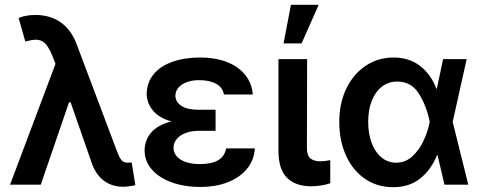

<svg xmlns="http://www.w3.org/2000/svg" viewBox="-20 -780 2036 811"><path d="M369.1 -86.9 278.3 -347.7H271.5L152.3 0H22.5L214.4 -510.3L200.2 -546.9Q185.1 -582.5 169.9 -597.4Q154.8 -612.3 130.9 -612.3Q115.2 -612.3 86.9 -604.5L58.6 -704.1Q88.9 -716.8 129.9 -716.8Q192.9 -716.8 237.5 -684.8Q282.2 -652.8 304.7 -590.8L473.6 -142.6Q481 -123.5 486.3 -113.5Q491.7 -103.5 499.8 -98.1Q507.8 -92.8 520.5 -92.8L536.1 -93.8L551.8 2Q541.5 4.9 526.9 6.8Q512.2 8.8 500 8.8Q454.1 8.8 420.4 -15.6Q386.7 -40 369.1 -86.9Z M704.1 -267.1Q650.9 -282.2 625.5 -313.7Q600.1 -345.2 599.6 -382.8Q600.1 -431.2 628.7 -466.1Q657.2 -501 708.3 -519Q759.3 -537.1 826.2 -537.1Q888.2 -537.1 937 -518.6Q985.8 -500 1014.9 -464.6Q1043.9 -429.2 1047.9 -380.9H925.8Q920.9 -410.2 893.3 -425.8Q865.7 -441.4 821.3 -441.4Q790.5 -441.4 767.8 -432.6Q745.1 -423.8 733.2 -409.2Q721.2 -394.5 720.7 -376Q721.7 -348.1 747.1 -332.3Q772.5 -316.4 819.3 -316.4H890.6V-227.5H819.3Q790 -227.5 765.6 -218.8Q741.2 -210 727.1 -193.6Q712.9 -177.2 712.9 -155.3Q712.9 -135.7 726.1 -120.1Q739.3 -104.5 764.4 -95.7Q789.6 -86.9 823.2 -86.9Q874.5 -86.9 901.6 -103.3Q928.7 -119.6 935.5 -153.3H1056.6Q1053.2 -102.5 1022.2 -65.7Q991.2 -28.8 940.2 -9.5Q889.2 9.8 827.1 9.8Q760.3 9.8 706.5 -9.3Q652.8 -28.3 621.8 -63.5Q590.8 -98.6 590.8 -144.5Q590.8 -187 618.2 -219.7Q645.5 -252.4 704.1 -267.1Z M1277.3 -530.3 1276.4 -154.3Q1276.4 -123 1291.3 -110.8Q1306.2 -98.6 1334 -98.6Q1350.6 -98.6 1375 -103.5V-5.9Q1336.9 6.8 1293.9 6.8Q1228.5 6.8 1192.4 -29.1Q1156.2 -64.9 1156.2 -142.6V-530.3ZM1209 -759.8H1326.2L1253.9 -596.7H1177.7Z M1413.1 -265.6Q1413.1 -344.2 1443.1 -406.2Q1473.1 -468.3 1525.4 -502.7Q1577.6 -537.1 1642.6 -537.1Q1707.5 -537.1 1753.7 -502Q1799.8 -466.8 1823.2 -405.3H1825.2L1851.6 -530.3H1951.2L1892.1 -265.1L1958 0H1857.4L1828.1 -125H1826.2Q1800.8 -62.5 1754.6 -25.9Q1708.5 10.7 1640.6 10.7Q1574.2 10.7 1522.5 -24.2Q1470.7 -59.1 1441.9 -122.1Q1413.1 -185.1 1413.1 -265.6ZM1653.3 -92.8Q1692.4 -92.8 1721.7 -119.6Q1751 -146.5 1769 -185.5Q1787.1 -224.6 1794.9 -263.7L1795.4 -265.1L1794.9 -266.6Q1781.2 -334.5 1749 -385Q1716.8 -435.5 1658.2 -435.5Q1621.1 -435.5 1593.3 -414.1Q1565.4 -392.6 1550.3 -354Q1535.2 -315.4 1535.2 -265.6Q1535.2 -215.8 1549.8 -176.5Q1564.5 -137.2 1591.3 -115Q1618.2 -92.8 1653.3 -92.8Z"/></svg>

Font: Pretendard Std SemiBold
Style: Regular
Weight: 600
Designer: Base glyphs from Inter by Rasmus Andersson; Hangeul glyphs from Noto Sans CJK(Source Han Sans) by Jang Soo-young and Kan
Foundry: Kil Hyung-jin
Version: Version 1.309